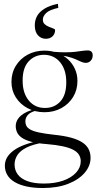

<svg xmlns="http://www.w3.org/2000/svg" viewBox="-20 -706 497 988"><path d="M200.5 261.5Q153 261.5 116.5 253.5Q80 245.5 55 230.5Q30 215.5 17.5 194.2Q5 173 5 146.5Q5 124.5 16 105Q27 85.5 50 68.5Q73 51.5 107.5 38.8Q142 26 189 17.5L219.5 12.5L208 27Q151 36 117.5 52.8Q84 69.5 69.5 92Q55 114.5 55 140.5Q55 169.5 71.5 191.8Q88 214 121.5 226.2Q155 238.5 206 238.5Q262.5 238.5 305 223.5Q347.5 208.5 371.5 182.2Q395.5 156 395.5 123.5Q395.5 105 386.2 90.2Q377 75.5 356.8 64.8Q336.5 54 303 46.8Q269.5 39.5 221 35.5Q172.5 32 141.2 23.5Q110 15 92.5 2.8Q75 -9.5 68 -24.8Q61 -40 61 -56.5Q61 -88 88 -111.2Q115 -134.5 166 -145.5L176 -139Q141 -132 125.8 -117Q110.5 -102 110.5 -81.5Q110.5 -69 115.5 -58.8Q120.5 -48.5 135.2 -39.8Q150 -31 179.8 -24.5Q209.5 -18 259 -12.5Q308.5 -7.5 344 2Q379.5 11.5 402 25.8Q424.5 40 435.2 60Q446 80 446 106.5Q446 147.5 415.8 183Q385.5 218.5 330.5 240Q275.5 261.5 200.5 261.5ZM209 -128.5Q161 -128.5 122.5 -149Q84 -169.5 61.5 -204.8Q39 -240 39 -284.5Q39 -331 61.5 -367.5Q84 -404 122.5 -424.8Q161 -445.5 208.5 -445.5Q244.5 -445.5 275.5 -433.8Q306.5 -422 329.5 -401Q352.5 -380 365.5 -351.5Q378.5 -323 378.5 -289.5Q378.5 -243 356.2 -206.8Q334 -170.5 295.5 -149.5Q257 -128.5 209 -128.5ZM212 -150.5Q260 -150.5 290.8 -184.2Q321.5 -218 321 -283.5Q321 -347.5 289.2 -385.8Q257.5 -424 205.5 -424Q158 -423.5 127 -389.8Q96 -356 96.5 -290.5Q96.5 -226.5 128.5 -188.2Q160.5 -150 212 -150.5ZM265 -422 250 -440Q288.5 -436.5 316.8 -436.8Q345 -437 365.2 -439.2Q385.5 -441.5 401.5 -444Q417.5 -446.5 431.5 -446.5Q444 -446.5 450.5 -440Q457 -433.5 457 -421Q457 -404.5 446.8 -393.5Q436.5 -382.5 421.5 -382.5Q410 -382.5 397.5 -388.2Q385 -394 368 -401.5Q351 -409 326.2 -415Q301.5 -421 265 -422ZM263.5 -551.5Q263.5 -532 250.5 -519.2Q237.5 -506.5 215.5 -506.5Q191.5 -506.5 175.2 -524.5Q159 -542.5 159 -575.5Q159 -602 170.8 -623.5Q182.5 -645 208.8 -661.2Q235 -677.5 278 -686.5L280 -665.5Q234.5 -655.5 217.5 -639Q200.5 -622.5 200.5 -605Q200.5 -590 210 -581.5Q219.5 -573 232 -568Q244.5 -563 254 -559.5Q263.5 -556 263.5 -551.5Z"/></svg>

Font: Newsreader 24pt Light
Style: Regular
Weight: 300
Designer: Hugues Gentile
Foundry: Production Type
Version: Version 1.003